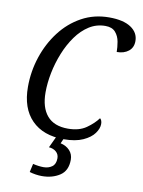

<svg xmlns="http://www.w3.org/2000/svg" viewBox="-102 -793 819 1102"><g transform="rotate(10 307.5 -242.0)"><path d="M307 10Q187 10 120 -58Q53 -126 53 -251Q53 -341 81 -425.5Q109 -510 160.5 -577.5Q212 -645 284 -684.5Q356 -724 444 -724Q527 -724 571 -694.5Q615 -665 615 -616Q615 -578 588.5 -557Q562 -536 520 -536Q520 -563 514.5 -595Q509 -627 489.5 -649.5Q470 -672 431 -672Q379 -672 336.5 -645Q294 -618 261 -572Q228 -526 205 -469Q182 -412 170 -352Q158 -292 158 -237Q158 -149 198.5 -101.5Q239 -54 320 -54Q385 -54 426.5 -83Q468 -112 492 -145Q504 -135 504 -113Q504 -87 483.5 -58.5Q463 -30 419 -10Q375 10 307 10ZM220 240Q203 240 183.5 237Q164 234 148 229L159 180Q193 188 221 188Q250 188 270.5 173Q291 158 291 124Q291 101 274.5 86.5Q258 72 232 70L269 -9H314L294 36Q327 43 347.5 65Q368 87 368 119Q368 183 324.5 211.5Q281 240 220 240Z"/></g></svg>

Font: Noto Serif SemiCondensed
Style: Italic
Weight: 400
Width: 4
Italic angle: -12°
Designer: Monotype Design Team
Foundry: Monotype Imaging Inc.
Version: Version 2.013